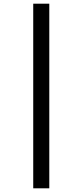

<svg xmlns="http://www.w3.org/2000/svg" viewBox="-20 -784 448 1040"><path d="M160 -764H247V236H160Z"/></svg>

Font: Noto Sans Georgian ExtraCondensed Medium
Style: Regular
Weight: 500
Width: 2
Designer: Monotype Design Team, Akaki Razmadze
Foundry: Google LLC
Version: Version 2.005; ttfautohint (v1.8.4.7-5d5b)